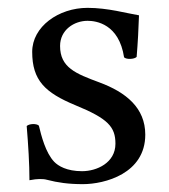

<svg xmlns="http://www.w3.org/2000/svg" viewBox="-20 -459 430 489"><path d="M48 -138C52 -89 55 -42 55 0C65 -2 75 -3 80 -3C87 -3 93 -3 100 -1C127 6 154 10 191 10C247 10 350 -17 350 -116C350 -184.3 301 -224 233 -249.2C172.8 -271.5 133 -287 133 -342C133 -383 169 -406 203 -406C225 -406 283 -398 296 -313C302 -307 322 -308 328 -314C331 -350 333 -387 334 -420C303 -425 255 -439 203 -439C129 -439 62 -391 62 -327C62 -254 95 -223 172 -191C255 -157 274 -136 274 -93C274 -44 226 -23 189 -23C150 -23 128.3 -36.3 118 -47C96 -70 85 -114 79 -139C73 -145 54 -144 48 -138Z"/></svg>

Font: Libertinus Serif
Style: Regular
Weight: 400
Designer: Philipp H. Poll
Foundry: Khaled Hosny
Version: Version 6.2